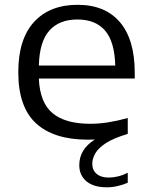

<svg xmlns="http://www.w3.org/2000/svg" viewBox="-20 -571 626 798"><path d="M424 207.5Q369 207.5 339.2 182.5Q309.5 157.5 309.5 115.5Q309.5 49.5 374 9Q360 9.5 345 9.5Q204 9.5 130 -58.2Q56 -126 56 -271Q56 -408 121.2 -479.5Q186.5 -551 302.5 -551Q417 -551 478.5 -478.8Q540 -406.5 540 -268.5V-244.5H141.5Q145.5 -145 198.2 -100.8Q251 -56.5 356 -56.5Q392 -56.5 431 -62.8Q470 -69 511 -80.5V-14.5Q452 3 420.2 23.8Q388.5 44.5 376 66.5Q363.5 88.5 363.5 109.5Q363.5 136 381.5 151.5Q399.5 167 432 167Q450.5 167 470.2 162.2Q490 157.5 511 147V188.5Q491.5 197 469 202.2Q446.5 207.5 424 207.5ZM301.5 -490Q226.5 -490 185.2 -444Q144 -398 141.5 -298.5H459Q456.5 -397.5 416.8 -443.8Q377 -490 301.5 -490Z"/></svg>

Font: Encode Sans Exp
Style: Regular
Weight: 400
Width: 7
Designer: Multiple Designers
Foundry: Impallari Type
Version: Version 3.002; ttfautohint (v1.8.3) -l 8 -r 50 -G 200 -x 14 